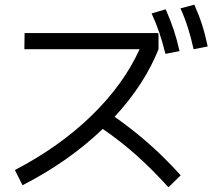

<svg xmlns="http://www.w3.org/2000/svg" viewBox="-20 -802 904 812"><path d="M570.3 -593.8H83L84 -662.1H648.4L650.4 -655.3V-593.8Q591.3 -445.3 464.8 -308.1Q542 -253.9 610.1 -193.8Q678.2 -133.8 744.1 -60.5L692.4 -9.8Q623.5 -85.9 557.4 -145Q491.2 -204.1 414.6 -256.8Q270 -118.2 75.2 -18.6L43 -83Q231 -180.7 366.9 -312.7Q502.9 -444.8 570.3 -593.8ZM621.1 -745.1 680.7 -762.7Q700.2 -718.8 714.4 -676.5Q728.5 -634.3 739.3 -585.9L679.7 -574.2Q667 -625 653.3 -665.3Q639.6 -705.6 621.1 -745.1ZM743.2 -766.6 801.8 -782.2Q820.8 -740.2 834.5 -697.8Q848.1 -655.3 858.4 -605.5L798.8 -593.8Q787.6 -644 774.4 -685.5Q761.2 -727.1 743.2 -766.6Z"/></svg>

Font: Pretendard GOV
Style: Regular
Weight: 400
Designer: Base glyphs from Inter by Rasmus Andersson; Hangeul glyphs from Noto Sans CJK(Source Han Sans) by Jang Soo-young and Kan
Foundry: Kil Hyung-jin
Version: Version 1.309